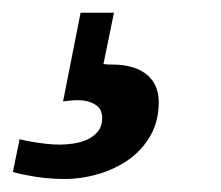

<svg xmlns="http://www.w3.org/2000/svg" viewBox="-74 -44 340 295"><path d="M169.9 112.8Q169.9 142.1 157.2 164.3Q144.5 186.5 123.8 201.2Q103 215.8 77.1 223.4Q51.3 231 24.9 231Q9.3 231 -4.9 229.5Q-19 228 -30.3 225.6Q-43 223.6 -54.2 220.2L-43.9 169.9Q-33.2 172.4 -22.5 174.3Q-13.2 175.8 -2.4 177Q8.3 178.2 18.1 178.2Q27.8 178.2 39.1 176.5Q50.3 174.8 60.1 170.4Q69.8 166 76.4 158Q83 149.9 83 137.2Q83 123 72 116.5Q61 109.9 45.9 109.9Q43.5 109.9 39.6 110.1Q35.6 110.4 31.7 110.8L22.9 111.8L49.8 -24.4H101.1L85 54.2Q86.4 54.7 88.4 54.7Q90.8 55.2 99.1 55.2Q114.3 55.2 127.2 58.6Q140.1 62 149.7 69.1Q159.2 76.2 164.6 87.2Q169.9 98.1 169.9 112.8Z"/></svg>

Font: Charis SIL Phon
Style: Bold Italic
Weight: 700
Italic angle: -11°
Foundry: SIL International
Version: Version 5.000